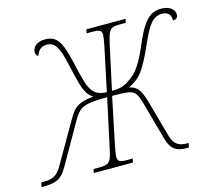

<svg xmlns="http://www.w3.org/2000/svg" viewBox="-162 -846 1095 974"><g transform="rotate(-15 385.0 -359.5)"><path d="M-54 -23H-38Q-7 -23 13.5 -33.5Q34 -44 53 -76L169 -277Q189 -313 204 -331.5Q219 -350 244 -360.5Q269 -371 312 -375Q293 -388 281.5 -407Q270 -426 261 -456.5Q252 -487 237 -554Q225 -610 213.5 -639Q202 -668 187.5 -679.5Q173 -691 151 -691Q133 -691 119.5 -681Q106 -671 96 -646Q84 -656 84 -669Q84 -691 102 -705Q120 -719 151 -719Q184 -719 203.5 -703.5Q223 -688 236.5 -653.5Q250 -619 264 -555Q279 -490 288 -460Q297 -430 311 -412Q323 -395 341 -387.5Q359 -380 385 -379L433 -606Q442 -651 442 -664Q442 -682 432 -688Q422 -694 396 -694H363L367 -714H573L569 -694H536Q510 -694 497.5 -688Q485 -682 477.5 -664.5Q470 -647 461 -606L412 -379Q445 -379 465 -385Q485 -391 508 -408Q538 -426 563 -463Q588 -500 612 -557Q638 -619 659.5 -653Q681 -687 704.5 -702Q728 -717 760 -717Q792 -717 811 -703Q830 -689 830 -668Q830 -645 804 -643Q804 -691 756 -691Q724 -691 699.5 -663.5Q675 -636 641 -557Q603 -471 575 -433Q547 -395 500 -373Q531 -367 547 -346Q563 -325 577 -275L630 -85Q639 -52 657.5 -37.5Q676 -23 707 -23H719L714 0H702Q660 0 638 -17.5Q616 -35 605 -76L550 -275Q539 -315 527 -330.5Q515 -346 490.5 -350Q466 -354 406 -354L355 -108Q346 -61 346 -51Q346 -32 356 -26Q366 -20 392 -20H425L421 0H215L219 -20H252Q278 -20 291 -26Q304 -32 311.5 -49.5Q319 -67 327 -108L380 -354Q316 -354 283.5 -348Q251 -342 234 -327Q217 -312 199 -280L78 -68Q55 -27 28.5 -13.5Q2 0 -40 0H-60Z"/></g></svg>

Font: Noto Serif NarrowThin
Style: Italic
Weight: 250
Width: 4
Italic angle: -12°
Designer: Monotype Design Team
Foundry: Monotype Imaging Inc.
Version: Version 1.001